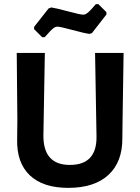

<svg xmlns="http://www.w3.org/2000/svg" viewBox="-20 -900 678 929"><path d="M456 -880 495 -841V-830L425 -740L413 -736Q389 -739 330 -755Q271 -771 258 -771Q252 -771 246.5 -768.5Q241 -766 234 -760Q227 -754 223 -749.5Q219 -745 209.5 -734.5Q200 -724 196 -720H184L145 -759V-770L215 -859L228 -864Q250 -861 309.5 -845Q369 -829 382 -829Q386 -829 390 -830Q394 -831 399 -834.5Q404 -838 407 -840.5Q410 -843 416 -849Q422 -855 424.5 -858Q427 -861 434 -869Q441 -877 444 -880ZM578 -644 573 -317 572 -232Q573 -117 505 -54Q437 9 310 9Q188 9 124 -52Q60 -113 63 -227L64 -320L61 -644H197L190 -245Q189 -102 318 -102Q448 -102 447 -238L440 -644Z"/></svg>

Font: Alegreya Sans SC
Style: Bold
Weight: 700
Designer: Juan Pablo del Peral
Foundry: Huerta Tipografica
Version: Version 2.007